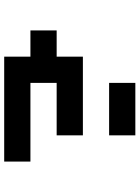

<svg xmlns="http://www.w3.org/2000/svg" viewBox="105 -770 665 915"><g transform="rotate(-90 437.5 -312.5)"><path d="M250 -250V-375H500V-500H125V-625H625V-500H750V-375H625V-250ZM250 0V-125H500V0Z"/></g></svg>

Font: Silkscreen
Style: Bold
Weight: 700
Designer: Jason Kottke
Foundry: Jason Kottke
Version: Version 1.001; ttfautohint (v1.8.4.7-5d5b)